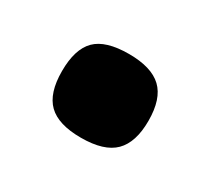

<svg xmlns="http://www.w3.org/2000/svg" viewBox="-50 -221 331 302"><g transform="rotate(30 115.5 -70.0)"><path d="M115 6Q74 6 55.5 -12Q37 -30 37 -70Q37 -110 55 -128Q73 -146 115 -146Q156 -146 175 -128Q194 -110 194 -70Q194 -31 175.5 -12.5Q157 6 115 6Z"/></g></svg>

Font: Encode Sans Compressed
Style: Bold
Weight: 700
Designer: Pablo Impallari, Andres Torresi
Foundry: Pablo Impallari, Andres Torresi
Version: Version 1.000; ttfautohint (v1.00) -l 8 -r 50 -G 200 -x 14 -